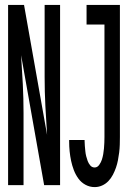

<svg xmlns="http://www.w3.org/2000/svg" viewBox="-20 -755 540 783"><path d="M13 0V-735H78L172 -205Q168 -264 165 -323Q162 -382 162 -441V-735H225V0H160L66 -530Q70 -471 73 -412Q76 -353 76 -294V0ZM366 8Q346 8 328.5 -1.5Q311 -11 299.5 -27Q288 -43 281 -61.5Q274 -80 270 -99Q266 -118 264 -137.5Q262 -157 262 -177V-184H325V-180Q325 -170 326 -159.5Q327 -149 328 -138.5Q329 -128 331.5 -118Q334 -108 337.5 -98.5Q341 -89 348 -80.5Q355 -72 366 -72Q377 -72 384.5 -82.5Q392 -93 395.5 -104Q399 -115 401 -126.5Q403 -138 404 -149.5Q405 -161 405.5 -173Q406 -185 406 -196V-655H333V-735H469V-196Q469 -181 468.5 -165Q468 -149 466 -133Q464 -117 461 -101.5Q458 -86 453 -71.5Q448 -57 440.5 -42.5Q433 -28 422 -16.5Q411 -5 396.5 1.5Q382 8 366 8Z"/></svg>

Font: Iosevka Medium
Style: Regular
Weight: 500
Monospace: yes
Designer: Belleve Invis
Foundry: Belleve Invis
Version: Version 32.5.0; ttfautohint (v1.8.4)